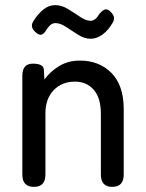

<svg xmlns="http://www.w3.org/2000/svg" viewBox="-20 -728 570 748"><path d="M112 0Q67 0 67 -48V-433Q67 -480 108 -480Q150 -480 151 -456L153 -418Q174 -448 209.5 -470Q245 -492 291 -492Q367 -492 414.5 -443.5Q462 -395 462 -303V-48Q462 0 417 0Q373 0 373 -48V-284Q373 -347 345 -378.5Q317 -410 272 -410Q221 -410 189 -376.5Q157 -343 157 -287V-48Q157 0 112 0ZM157 -606Q147 -592 137.5 -592.5Q128 -593 117 -604Q95 -624 111 -647Q127 -673 148.5 -690.5Q170 -708 195 -708Q220 -708 244.5 -693Q269 -678 292 -662.5Q315 -647 333 -647Q352 -647 368 -675Q382 -691 392 -691.5Q402 -692 412 -681Q433 -660 418 -638Q402 -610 379.5 -593.5Q357 -577 333 -577Q309 -577 284.5 -592.5Q260 -608 237.5 -623Q215 -638 196 -638Q184 -638 174.5 -629Q165 -620 157 -606Z"/></svg>

Font: Zen Maru Gothic Medium
Style: Regular
Weight: 500
Designer: Yoshimichi Ohira
Foundry: Positype
Version: Version 1.001